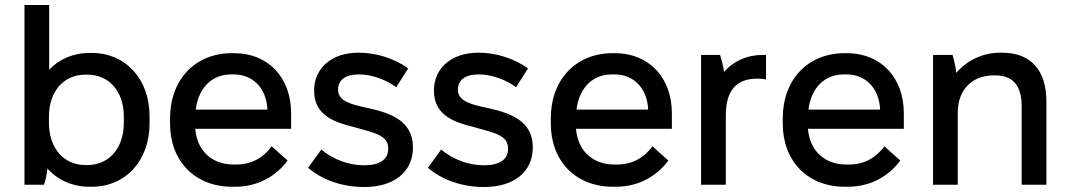

<svg xmlns="http://www.w3.org/2000/svg" viewBox="-20 -740 4279 769"><path d="M339 8H347C484 8 579 -97 579 -246V-274C579 -423 484 -528 347 -528H339C273 -528 217 -503 177 -461V-720H78V0H156C162 -16 168 -42 170 -65C211 -19 270 8 339 8ZM322 -79C234 -79 176 -148 176 -248V-273C176 -374 235 -441 322 -441H330C417 -441 476 -374 476 -273V-248C476 -147 417 -79 330 -79Z M910 8H921C1009 8 1083 -31 1132 -97L1068 -154C1039 -113 992 -81 926 -81H916C828 -81 769 -137 762 -224H1146V-286C1146 -430 1054 -527 918 -527H909C761 -527 661 -421 661 -265V-246C661 -94 761 8 910 8ZM764 -301C775 -388 828 -442 906 -442H916C993 -442 1047 -387 1051 -302V-301Z M1439 9C1558 9 1634 -51 1634 -150C1634 -259 1539 -288 1455 -307C1390 -321 1334 -333 1334 -381C1334 -420 1364 -442 1417 -442C1469 -442 1523 -422 1567 -391L1615 -466C1562 -504 1491 -529 1416 -529C1308 -529 1238 -467 1238 -377C1238 -277 1321 -250 1398 -231C1477 -208 1535 -200 1535 -145C1535 -101 1501 -78 1439 -78C1378 -78 1316 -100 1267 -141L1214 -68C1271 -19 1351 9 1439 9Z M1919 9C2038 9 2114 -51 2114 -150C2114 -259 2019 -288 1935 -307C1870 -321 1814 -333 1814 -381C1814 -420 1844 -442 1897 -442C1949 -442 2003 -422 2047 -391L2095 -466C2042 -504 1971 -529 1896 -529C1788 -529 1718 -467 1718 -377C1718 -277 1801 -250 1878 -231C1957 -208 2015 -200 2015 -145C2015 -101 1981 -78 1919 -78C1858 -78 1796 -100 1747 -141L1694 -68C1751 -19 1831 9 1919 9Z M2435 8H2446C2534 8 2608 -31 2657 -97L2593 -154C2564 -113 2517 -81 2451 -81H2441C2353 -81 2294 -137 2287 -224H2671V-286C2671 -430 2579 -527 2443 -527H2434C2286 -527 2186 -421 2186 -265V-246C2186 -94 2286 8 2435 8ZM2289 -301C2300 -388 2353 -442 2431 -442H2441C2518 -442 2572 -387 2576 -302V-301Z M2788 0H2887V-277C2887 -376 2928 -425 3013 -425C3024 -425 3039 -424 3048 -422V-520H3035C2971 -520 2917 -495 2880 -452C2877 -475 2870 -501 2864 -520H2788Z M3364 8H3375C3463 8 3537 -31 3586 -97L3522 -154C3493 -113 3446 -81 3380 -81H3370C3282 -81 3223 -137 3216 -224H3600V-286C3600 -430 3508 -527 3372 -527H3363C3215 -527 3115 -421 3115 -265V-246C3115 -94 3215 8 3364 8ZM3218 -301C3229 -388 3282 -442 3360 -442H3370C3447 -442 3501 -387 3505 -302V-301Z M3717 0H3816V-289C3816 -381 3874 -438 3959 -438H3966C4040 -438 4072 -394 4072 -314V0H4171V-333C4171 -459 4109 -529 3993 -529H3987C3915 -529 3853 -498 3810 -448C3808 -471 3801 -501 3795 -520H3717Z"/></svg>

Font: Fixel Text Medium
Style: Regular
Weight: 500
Width: 4
Designer: AlfaBravo + MacPaw
Foundry: Kyrylo Tkachov, Marchela Mozhyna, Serhii Makarenko, Maria Weinstein, Zakhar Kryvoshyya
Version: Version 1.211